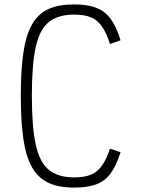

<svg xmlns="http://www.w3.org/2000/svg" viewBox="-20 -834 640 868"><path d="M315 14Q246 14 200 -7Q154 -28 126 -75.5Q98 -123 86 -203Q74 -283 74 -401Q74 -519 86 -598.5Q98 -678 126 -725.5Q154 -773 200 -793.5Q246 -814 315 -814Q375 -814 414.5 -799Q454 -784 480 -749Q506 -714 525 -652L477 -635Q461 -686 440.5 -715Q420 -744 390.5 -756Q361 -768 315 -768Q243 -768 201 -734.5Q159 -701 141.5 -621Q124 -541 124 -401Q124 -261 141.5 -180.5Q159 -100 201 -66Q243 -32 315 -32Q361 -32 390.5 -44Q420 -56 440.5 -84.5Q461 -113 477 -162L525 -146Q506 -85 480 -50Q454 -15 415 -0.5Q376 14 315 14Z"/></svg>

Font: Victor Mono Thin Thin
Style: Regular
Weight: 250
Monospace: yes
Version: Version 1.561;gftools[0.9.30]